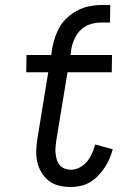

<svg xmlns="http://www.w3.org/2000/svg" viewBox="-20 -740 515 768"><path d="M264 8Q239 8 216 2.5Q193 -3 175.5 -16.5Q158 -30 146 -50Q134 -70 129 -92.5Q124 -115 125 -139Q126 -163 130 -188L173 -451H85L86 -520H185L189 -548Q193 -570 201 -593Q209 -616 221.5 -636.5Q234 -657 253.5 -673.5Q273 -690 294.5 -700.5Q316 -711 339.5 -715.5Q363 -720 386 -720H421L420 -650H386Q365 -650 344 -644Q323 -638 306.5 -623.5Q290 -609 280 -588.5Q270 -568 266 -548L262 -520H428L427 -451H250L205 -177Q203 -163 202 -150Q201 -137 202.5 -124.5Q204 -112 207.5 -100.5Q211 -89 219 -79.5Q227 -70 239 -65.5Q251 -61 264 -61Q282 -61 299.5 -70.5Q317 -80 329 -95Q341 -110 348.5 -127.5Q356 -145 361 -162L431 -143Q426 -124 418 -105.5Q410 -87 398.5 -69.5Q387 -52 372.5 -37Q358 -22 340.5 -11.5Q323 -1 303 3.5Q283 8 264 8Z"/></svg>

Font: Iosevka QP
Style: Italic
Weight: 400
Italic angle: -9°
Designer: Belleve Invis
Foundry: Belleve Invis
Version: Version 20.0.0; ttfautohint (v1.8.4)